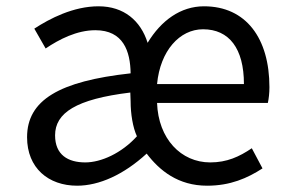

<svg xmlns="http://www.w3.org/2000/svg" viewBox="-20 -577 917 610"><path d="M225 13C295 13 373 -22 446 -89C487 -35 546 13 638 13C712 13 766 -11 814 -42L780 -106C740 -79 701 -61 648 -61C555 -61 483 -136 479 -250H831C834 -264 836 -281 836 -300C836 -455 762 -557 628 -557C554 -557 492 -512 449 -441C427 -511 374 -557 293 -557C213 -557 138 -518 89 -486L125 -423C168 -452 224 -481 283 -481C372 -481 394 -414 395 -344C168 -319 66 -259 66 -141C66 -43 134 13 225 13ZM251 -61C196 -61 155 -85 155 -147C155 -218 221 -262 394 -283L395 -255C395 -215 402 -172 415 -144C366 -90 301 -61 251 -61ZM479 -310C489 -416 551 -484 625 -484C708 -484 755 -423 755 -310Z"/></svg>

Font: Noto Sans KR
Style: Regular
Weight: 400
Designer: Ryoko NISHIZUKA 西塚涼子 (kana, bopomofo & ideographs); Paul D. Hunt (Latin, Greek & Cyrillic); Sandoll Communications 산돌커뮤니
Foundry: Adobe
Version: Version 2.004;hotconv 1.0.118;makeotfexe 2.5.65603